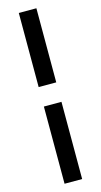

<svg xmlns="http://www.w3.org/2000/svg" viewBox="-149 -793 572 1086"><g transform="rotate(-15 136.5 -250.0)"><path d="M85 -316V-750H188V-316ZM85 250V-202H188V250Z"/></g></svg>

Font: Source Sans 3 ExtraLight ExtraBold
Style: Regular
Weight: 800
Version: Version 3.052;hotconv 1.1.0;makeotfexe 2.6.0